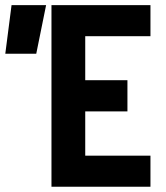

<svg xmlns="http://www.w3.org/2000/svg" viewBox="-29 -713 635 733"><path d="M167.5 0V-693.4H296.4V0ZM167.5 0V-118.7H545.4V0ZM167.5 -287.6V-406.7H457.5V-287.6ZM-8.8 -507.8 15.1 -693.4H147L109.4 -507.8ZM167.5 -574.7V-693.4H545.4V-574.7Z"/></svg>

Font: Cascadia Code PL
Style: Regular
Weight: 400
Monospace: yes
Designer: Aaron Bell
Foundry: Saja Typeworks
Version: Version 2102.003